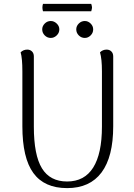

<svg xmlns="http://www.w3.org/2000/svg" viewBox="-20 -954 691 987"><path d="M562 -305Q562 -148 502 -67.5Q442 13 325 13Q208 13 151.5 -64.5Q95 -142 95 -305V-587Q95 -655 86 -685Q100 -699 120 -699Q135 -699 144.5 -689.5Q154 -680 154 -664V-303Q154 -157 195.5 -89Q237 -21 325 -21Q414 -21 459 -92.5Q504 -164 504 -303V-587Q504 -652 494 -685Q508 -699 528 -699Q543 -699 552.5 -689.5Q562 -680 562 -664ZM197 -803Q197 -820 210 -833Q223 -846 241 -846Q258 -846 271.5 -833Q285 -820 285 -803Q285 -785 271.5 -772Q258 -759 241 -759Q223 -759 210 -772Q197 -785 197 -803ZM372 -803Q372 -820 385 -833Q398 -846 416 -846Q433 -846 446 -833Q459 -820 459 -803Q459 -785 446 -772Q433 -759 416 -759Q398 -759 385 -772Q372 -785 372 -803ZM449 -934Q453 -922 453 -915Q453 -910 449 -896H201Q198 -907 198 -915Q198 -925 201 -934Z"/></svg>

Font: Arima Madurai Light
Style: Regular
Weight: 300
Designer: Joana Correia and Natanael Gama
Foundry: NDISCOVER
Version: Version 1.020